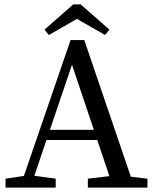

<svg xmlns="http://www.w3.org/2000/svg" viewBox="-20 -857 704 877"><path d="M5.2 0H234.4V-40.8L125.2 -55.8H105.4L5.2 -40.8V0ZM70.8 0H118.5L308.8 -561.5L497.2 0H594.6L364.9 -674.1H302.4L70.8 0ZM169.9 -217.4H472.3L456 -264.1H186L169.9 -217.4ZM381.3 0H653.5V-40.7L529.2 -55.7H506.6L381.3 -40.7V0ZM348.6 -836.9H314.5L183.4 -721.7L203 -697.1L373.9 -794.9H289.2L460.1 -697.1L479.7 -721.7L348.6 -836.9Z"/></svg>

Font: Source Serif Variable
Style: Regular
Weight: 389
Designer: Frank Grießhammer
Foundry: Adobe Systems Incorporated
Version: Version 3.001;hotconv 1.0.111;makeotfexe 2.5.65597